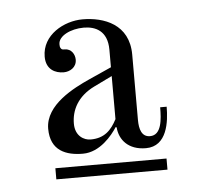

<svg xmlns="http://www.w3.org/2000/svg" viewBox="-36 -738 451 413"><g transform="rotate(-5 190.0 -531.0)"><path d="M70 -362H310V-386H70ZM118 -478C118 -507 132 -536 169 -554L208 -573V-480C196 -457 181 -441 151 -441C137 -441 118 -451 118 -478ZM62 -472C62 -424 96 -412 132 -412C169 -412 196 -446 207 -463L209 -462C211 -435 230 -412 268 -412C314 -412 320 -465 320 -497H306C306 -471 304 -437 279 -437C261 -437 256 -454 256 -474V-615C256 -681 202 -700 156 -700C116 -700 68 -674 68 -627C68 -599 88 -590 106 -590C119 -590 134 -598 134 -615C134 -626 127 -639 112 -639C108 -639 106 -639 104 -642C102 -645 102 -648 102 -651C102 -669 129 -682 157 -682C182 -682 208 -671 208 -630V-592L159 -570C126 -555 62 -524 62 -472Z"/></g></svg>

Font: Old Standard
Style: Regular
Weight: 400
Designer: Alexey Kryukov <alexios@thessalonica.org.ru>
Version: Version 2.0